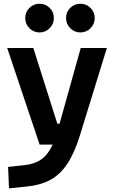

<svg xmlns="http://www.w3.org/2000/svg" viewBox="-20 -775 626 1029"><path d="M28.3 234.4 23.4 119.6 112.8 109.9Q166.5 104 202.1 78.6Q237.8 53.2 262.2 0H192.4L18.6 -517.6H158.7L287.1 -112.3H299.3L412.6 -517.6H552.7L407.2 -45.9Q377.9 47.4 339.8 104.2Q301.8 161.1 249.5 189.2Q197.3 217.3 124.5 224.6ZM410.6 -601.1Q378.9 -601.1 356.4 -623.8Q334 -646.5 334 -678.2Q334 -710.4 356.4 -732.7Q378.9 -754.9 410.6 -754.9Q442.4 -754.9 465.1 -732.7Q487.8 -710.4 487.8 -678.2Q487.8 -646.5 465.1 -623.8Q442.4 -601.1 410.6 -601.1ZM191.9 -601.1Q160.2 -601.1 137.7 -623.8Q115.2 -646.5 115.2 -678.2Q115.2 -710.4 137.7 -732.7Q160.2 -754.9 191.9 -754.9Q223.6 -754.9 246.1 -732.7Q268.6 -710.4 268.6 -678.2Q268.6 -646.5 246.1 -623.8Q223.6 -601.1 191.9 -601.1Z"/></svg>

Font: Cascadia Mono PL
Style: Bold
Weight: 700
Monospace: yes
Designer: Aaron Bell
Foundry: Saja Typeworks
Version: Version 2404.023; ttfautohint (v1.8.4)